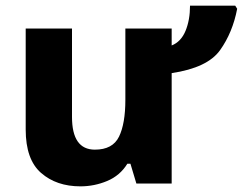

<svg xmlns="http://www.w3.org/2000/svg" viewBox="-20 -650 860 680"><path d="M813 -630H653Q653 -579 637 -540.5Q621 -502 588 -489V-549H424V-297Q424 -212 401.5 -166Q379 -120 316 -120Q235 -120 235 -236V-549H71V-191Q71 -85 125.5 -37.5Q180 10 265 10Q314 10 359.5 -9Q405 -28 431 -70H442L463 0H588V-391Q715 -410 759.5 -472.5Q804 -535 820 -619Z"/></svg>

Font: Noto Sans UI Extra
Style: Regular
Weight: 800
Designer: Monotype Design Team
Foundry: Monotype Imaging Inc.
Version: Version 1.901